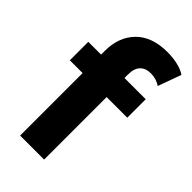

<svg xmlns="http://www.w3.org/2000/svg" viewBox="-232 -816 882 882"><g transform="rotate(45 209.0 -375.0)"><path d="M91 0V-550Q91 -641 145 -695.5Q199 -750 299 -750Q333 -750 364.5 -743Q396 -736 418 -721L377 -608Q364 -617 348 -622Q332 -627 314 -627Q280 -627 261.5 -607.5Q243 -588 243 -549V-499L247 -432V0ZM8 -406V-526H381V-406Z"/></g></svg>

Font: Montserrat Thin
Style: Bold
Weight: 700
Version: Version 9.000